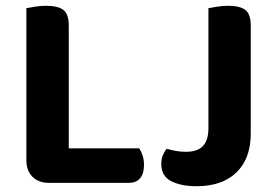

<svg xmlns="http://www.w3.org/2000/svg" viewBox="-20 -636 965 670"><path d="M72 -416.8H220V-6.6L150.8 2.1Q114.7 2.1 93.3 -19.2Q72 -40.6 72 -76.7ZM150.8 2.1V-118.3H465.8Q472.2 -109.3 477.4 -93.9Q482.5 -78.5 482.5 -60.4Q482.5 -29.2 468.5 -13.6Q454.6 2.1 430.3 2.1ZM220 -235.4H72V-607.4Q81.9 -609.4 101.7 -612.6Q121.4 -615.8 140.5 -615.8Q182.4 -615.8 201.2 -601.3Q220 -586.8 220 -546.2ZM707.3 -289.7H855V-170.7Q855 -111.4 832.2 -70Q809.3 -28.7 767 -7.4Q724.7 13.8 665.3 13.8Q611.5 13.8 577.2 -3.9Q542.8 -21.7 542.8 -63.6Q542.8 -81.8 548.8 -95.4Q554.8 -108.9 561.3 -116.8Q579.1 -111.9 594.9 -109.1Q610.7 -106.3 628.5 -106.3Q669.2 -106.3 688.2 -126.5Q707.3 -146.7 707.3 -188.2ZM855 -228.1H707.3V-607.4Q717.2 -609.4 737 -612.6Q756.7 -615.8 775.5 -615.8Q817.4 -615.8 836.2 -601.3Q855 -586.8 855 -546.2Z"/></svg>

Font: Baloo Bhaina 2
Style: Regular
Weight: 400
Designer: Yesha Goshar, Manish Minz, Shuchita Grover and Ek Type
Foundry: Ek Type
Version: Version 1.700